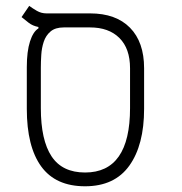

<svg xmlns="http://www.w3.org/2000/svg" viewBox="-20 -632 626 661"><path d="M272.9 9.3Q171.4 9.3 121.8 -59.1Q72.3 -127.4 72.3 -257.3V-400.9Q72.3 -455.1 83.3 -489.3Q94.2 -523.4 112.3 -534.2V-539.1Q92.3 -543 78.9 -553.5Q65.4 -564 54.2 -573.2L80.6 -611.8Q91.8 -603.5 106.9 -594.7Q122.1 -585.9 140.1 -585.9H290Q378.9 -585.9 427.5 -536.6Q476.1 -487.3 476.1 -397V-257.3Q476.1 -132.8 425.3 -61.8Q374.5 9.3 272.9 9.3ZM272.9 -38.1Q427.7 -38.1 427.7 -259.8V-397Q427.7 -464.8 391.1 -501.2Q354.5 -537.6 290 -537.6H199.7Q170.4 -537.6 154.1 -523.7Q137.7 -509.8 130.6 -488.3Q123.5 -466.8 122.1 -443.1Q120.6 -419.4 120.6 -399.4V-259.8Q120.6 -149.4 157.5 -93.8Q194.3 -38.1 272.9 -38.1Z"/></svg>

Font: Cascadia Code ExtraLight
Style: Regular
Weight: 200
Monospace: yes
Designer: Aaron Bell
Foundry: Saja Typeworks
Version: Version 2407.024; ttfautohint (v1.8.4)